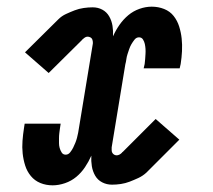

<svg xmlns="http://www.w3.org/2000/svg" viewBox="-20 -548 640 576"><path d="M138 8Q118 8 101 1Q84 -6 72.5 -20Q61 -34 55.5 -51.5Q50 -69 48 -87.5Q46 -106 47.5 -125.5Q49 -145 52 -164L54 -177H162L160 -164Q159 -157 158 -149Q157 -141 157 -133.5Q157 -126 157 -118.5Q157 -111 159 -104Q161 -97 165 -90.5Q169 -84 177 -84Q185 -84 190.5 -91Q196 -98 199.5 -105Q203 -112 206 -119.5Q209 -127 211 -134.5Q213 -142 214.5 -150Q216 -158 217 -165L258 -414Q259 -418 258.5 -422.5Q258 -427 256.5 -430.5Q255 -434 251 -436Q247 -438 243 -438Q239 -438 235.5 -436Q232 -434 228 -430Q228 -430 227 -430Q227 -429 226 -428L126 -329L55 -391L155 -490Q165 -500 178 -506Q191 -512 204 -517Q217 -522 231 -524Q245 -526 258 -526Q274 -526 287 -519Q300 -512 307.5 -499Q315 -486 317.5 -470.5Q320 -455 319 -439Q327 -457 338.5 -473.5Q350 -490 365 -502.5Q380 -515 398.5 -521.5Q417 -528 435 -528Q455 -528 472.5 -521Q490 -514 501 -500Q512 -486 517.5 -468.5Q523 -451 525 -432.5Q527 -414 526 -394.5Q525 -375 522 -356L519 -343H411L414 -356Q415 -363 415.5 -371Q416 -379 416.5 -386.5Q417 -394 416.5 -401.5Q416 -409 414.5 -416Q413 -423 409 -429.5Q405 -436 397 -436Q389 -436 383.5 -429Q378 -422 374 -415Q370 -408 367.5 -400.5Q365 -393 362.5 -385.5Q360 -378 359 -370Q358 -362 356 -355L315 -106Q315 -102 315 -97.5Q315 -93 317 -89.5Q319 -86 322.5 -84Q326 -82 330 -82Q334 -82 338 -84Q342 -86 346 -90Q346 -90 346 -91Q347 -91 348 -92L447 -191L518 -129L419 -30Q408 -20 395 -14Q382 -8 369 -3Q356 2 342.5 4Q329 6 316 6Q300 6 286.5 -1Q273 -8 265.5 -21Q258 -34 255.5 -49.5Q253 -65 254 -81Q246 -63 235 -46.5Q224 -30 209 -17.5Q194 -5 175 1.5Q156 8 138 8Z"/></svg>

Font: Iosevka Etoile Semibold
Style: Italic
Weight: 600
Italic angle: -9°
Designer: Belleve Invis
Foundry: Belleve Invis
Version: Version 22.1.2; ttfautohint (v1.8.4)